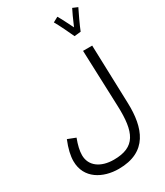

<svg xmlns="http://www.w3.org/2000/svg" viewBox="-301 -1165 1298 1512"><g transform="rotate(-30 347.5 -409.0)"><path d="M530 -848 589 -854C605 -896 656 -1004 670 -1031L625 -1050C616 -1034 583 -963 561 -910C540 -953 504 -1024 489 -1048L443 -1023C468 -981 512 -888 530 -848ZM30 1C30 160 169 232 310 232C572 232 637 44 630 -180L613 -714H530L549 -201C558 40 508 150 313 150C193 150 112 91 112 -6C112 -46 123 -92 144 -148L72 -176C43 -105 30 -47 30 1Z"/></g></svg>

Font: Noto Sans Arabic
Style: Regular
Weight: 400
Designer: Monotype Design Team, Nadine Chahine, Nizar Qandah and Khaled Hosny
Foundry: Monotype Imaging Inc.
Version: Version 2.012